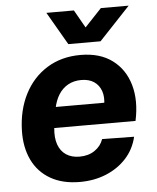

<svg xmlns="http://www.w3.org/2000/svg" viewBox="-53 -789 691 844"><g transform="rotate(-5 292.0 -366.5)"><path d="M266 10Q189.7 10 136.2 -20.8Q82.7 -51.7 56 -107.3Q29.3 -163 31 -236.7Q33.3 -327.3 69 -397.2Q104.7 -467 168.2 -506.5Q231.7 -546 316 -546Q401.7 -546 456.3 -505.3Q511 -464.7 531.2 -394.5Q551.3 -324.3 532.3 -236H173.7Q169.3 -193.3 180 -163.2Q190.7 -133 214.8 -117Q239 -101 273.7 -101Q313.3 -101 341 -120Q368.7 -139 379 -169.3L520 -167.3Q507.3 -113 471.2 -73.3Q435 -33.7 382.2 -11.8Q329.3 10 266 10ZM186.3 -317.7 177.7 -327.7H410.3L401 -316.3Q407.3 -352.7 397.8 -379.5Q388.3 -406.3 366 -421.2Q343.7 -436 310 -436Q277.7 -436 252.3 -422.2Q227 -408.3 210.3 -382.2Q193.7 -356 186.3 -317.7ZM267.4 -598.1 183.3 -743.4H304.7L349.4 -664.6L423.7 -743.4H546.3L409.6 -598.1Z"/></g></svg>

Font: Mona Sans
Style: Italic
Weight: 200
Italic angle: -11.6951°
Designer: Deni Anggara
Foundry: GitHub
Version: Version 2.000